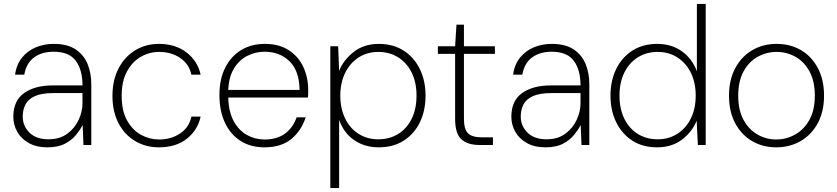

<svg xmlns="http://www.w3.org/2000/svg" viewBox="-20 -740 4274 980"><path d="M223 12Q166 12 127 -10Q88 -32 68 -67.5Q48 -103 48 -144Q48 -226 103 -265Q158 -304 249 -304H401Q401 -384 366.5 -430Q332 -476 254 -476Q193 -476 153.5 -446.5Q114 -417 104 -359H57Q64 -411 92.5 -446Q121 -481 163 -498.5Q205 -516 254 -516Q323 -516 365 -488.5Q407 -461 426.5 -414.5Q446 -368 446 -309V0H406L402 -101Q390 -79 369 -52.5Q348 -26 312.5 -7Q277 12 223 12ZM228 -29Q285 -29 323.5 -57.5Q362 -86 381.5 -128.5Q401 -171 401 -212V-265H253Q193 -265 158.5 -249.5Q124 -234 110 -207Q96 -180 96 -145Q96 -97 130.5 -63Q165 -29 228 -29Z M791 12Q723 12 669 -20.5Q615 -53 584.5 -112Q554 -171 554 -251Q554 -332 585.5 -391.5Q617 -451 670.5 -483.5Q724 -516 791 -516Q876 -516 932.5 -472Q989 -428 1004 -359H957Q945 -413 900 -444Q855 -475 792 -475Q743 -475 699.5 -450.5Q656 -426 628.5 -376Q601 -326 601 -251Q601 -174 629 -124.5Q657 -75 700.5 -51.5Q744 -28 792 -28Q853 -28 899 -58.5Q945 -89 957 -145H1004Q990 -77 934.5 -32.5Q879 12 791 12Z M1330 12Q1259 12 1207.5 -21Q1156 -54 1128 -114Q1100 -174 1100 -255Q1100 -336 1129.5 -394.5Q1159 -453 1211 -484.5Q1263 -516 1332 -516Q1405 -516 1454.5 -483.5Q1504 -451 1528.5 -397.5Q1553 -344 1553 -282Q1553 -272 1553 -263Q1553 -254 1552 -242H1145Q1147 -169 1173 -121.5Q1199 -74 1240.5 -51Q1282 -28 1330 -28Q1393 -28 1434 -57.5Q1475 -87 1494 -141H1540Q1519 -74 1467.5 -31Q1416 12 1330 12ZM1330 -476Q1284 -476 1242.5 -455Q1201 -434 1174.5 -391Q1148 -348 1145 -281H1509Q1508 -378 1458 -427Q1408 -476 1330 -476Z M1666 220V-504H1706L1711 -378Q1733 -434 1785.5 -475Q1838 -516 1914 -516Q1987 -516 2040.5 -481.5Q2094 -447 2123 -387.5Q2152 -328 2152 -252Q2152 -175 2123 -115.5Q2094 -56 2040.5 -22Q1987 12 1913 12Q1841 12 1787.5 -25Q1734 -62 1711 -128V220ZM1911 -29Q1968 -29 2012 -56Q2056 -83 2081 -133Q2106 -183 2106 -252Q2106 -320 2081 -370Q2056 -420 2012 -447.5Q1968 -475 1911 -475Q1854 -475 1810 -446.5Q1766 -418 1741.5 -367.5Q1717 -317 1717 -252Q1717 -186 1741.5 -135.5Q1766 -85 1810 -57Q1854 -29 1911 -29Z M2427 0Q2367 0 2335 -29Q2303 -58 2303 -134V-465H2215V-504H2303L2310 -614H2348V-504H2506V-465H2348V-134Q2348 -81 2368.5 -60Q2389 -39 2440 -39H2496V0Z M2765 12Q2708 12 2669 -10Q2630 -32 2610 -67.5Q2590 -103 2590 -144Q2590 -226 2645 -265Q2700 -304 2791 -304H2943Q2943 -384 2908.5 -430Q2874 -476 2796 -476Q2735 -476 2695.5 -446.5Q2656 -417 2646 -359H2599Q2606 -411 2634.5 -446Q2663 -481 2705 -498.5Q2747 -516 2796 -516Q2865 -516 2907 -488.5Q2949 -461 2968.5 -414.5Q2988 -368 2988 -309V0H2948L2944 -101Q2932 -79 2911 -52.5Q2890 -26 2854.5 -7Q2819 12 2765 12ZM2770 -29Q2827 -29 2865.5 -57.5Q2904 -86 2923.5 -128.5Q2943 -171 2943 -212V-265H2795Q2735 -265 2700.5 -249.5Q2666 -234 2652 -207Q2638 -180 2638 -145Q2638 -97 2672.5 -63Q2707 -29 2770 -29Z M3334 12Q3260 12 3207 -22.5Q3154 -57 3125 -116.5Q3096 -176 3096 -252Q3096 -328 3125 -387.5Q3154 -447 3207.5 -481.5Q3261 -516 3335 -516Q3407 -516 3460 -478.5Q3513 -441 3537 -376V-720H3582V0H3542L3536 -124Q3513 -67 3461 -27.5Q3409 12 3334 12ZM3337 -29Q3394 -29 3438 -57.5Q3482 -86 3506.5 -136Q3531 -186 3531 -252Q3531 -318 3506.5 -368Q3482 -418 3438 -446.5Q3394 -475 3337 -475Q3280 -475 3236 -447.5Q3192 -420 3167 -370Q3142 -320 3142 -252Q3142 -184 3167 -133.5Q3192 -83 3236 -56Q3280 -29 3337 -29Z M3942 12Q3873 12 3818.5 -20Q3764 -52 3732.5 -111Q3701 -170 3701 -252Q3701 -333 3733 -392.5Q3765 -452 3820 -484Q3875 -516 3944 -516Q4014 -516 4068.5 -484Q4123 -452 4154.5 -392.5Q4186 -333 4186 -252Q4186 -170 4154 -111Q4122 -52 4066.5 -20Q4011 12 3942 12ZM3942 -28Q3993 -28 4038 -53Q4083 -78 4111 -127.5Q4139 -177 4139 -252Q4139 -326 4111.5 -376Q4084 -426 4039.5 -450.5Q3995 -475 3944 -475Q3893 -475 3848 -450.5Q3803 -426 3775.5 -376Q3748 -326 3748 -252Q3748 -177 3775.5 -127.5Q3803 -78 3847 -53Q3891 -28 3942 -28Z"/></svg>

Font: DM Sans ExtraLight
Style: Regular
Weight: 200
Designer: Colophon Foundry, Jonny Pinhorn
Foundry: Colophon Foundry
Version: Version 4.004; ttfautohint (v1.8.4.7-5d5b)